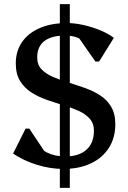

<svg xmlns="http://www.w3.org/2000/svg" viewBox="-20 -797 618 924"><path d="M284 16Q222 16 157.5 -4Q93 -24 43 -58L103 -178H121L226 -21H144V-117Q166 -83 205 -63.5Q244 -44 294 -44Q359 -44 395.5 -76Q432 -108 432 -168Q432 -203 411.5 -226Q391 -249 357.5 -264Q324 -279 284 -291Q244 -303 204 -317Q164 -331 130.5 -352.5Q97 -374 76.5 -407.5Q56 -441 56 -492Q56 -551 86 -594.5Q116 -638 171.5 -662Q227 -686 302 -686Q339 -686 380 -677Q421 -668 459.5 -652.5Q498 -637 528 -615L457 -501H439L335 -650H429L425 -555Q403 -590 370 -608Q337 -626 294 -626Q228 -626 193.5 -599.5Q159 -573 159 -521Q159 -486 179.5 -464Q200 -442 233.5 -427.5Q267 -413 307.5 -400.5Q348 -388 387.5 -374Q427 -360 460.5 -339Q494 -318 514.5 -284Q535 -250 535 -199Q535 -134 504 -85.5Q473 -37 417 -10.5Q361 16 284 16ZM268 107V-777H316V107Z"/></svg>

Font: Platypi Light
Style: Regular
Weight: 400
Version: Version 1.200